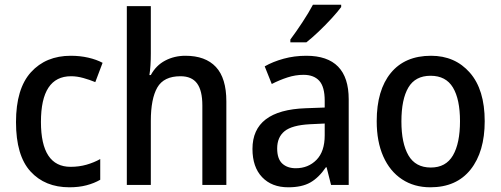

<svg xmlns="http://www.w3.org/2000/svg" viewBox="-20 -786 2128 816"><path d="M275 10Q171 10 109.5 -57.5Q48 -125 48 -267Q48 -409 111.5 -479Q175 -549 281 -549Q320 -549 355 -541Q390 -533 416 -519L385 -437Q361 -447 334 -454.5Q307 -462 282 -462Q154 -462 154 -268Q154 -77 280 -77Q316 -77 347.5 -86Q379 -95 406 -110V-22Q380 -7 347.5 1.5Q315 10 275 10Z M621 -558Q621 -532 619.5 -508.5Q618 -485 615 -467H621Q643 -508 682 -528.5Q721 -549 768 -549Q853 -549 897.5 -501.5Q942 -454 942 -355V0H840V-338Q840 -401 817.5 -431.5Q795 -462 747 -462Q676 -462 648.5 -414Q621 -366 621 -272V0H519V-760H621Z M1282 -549Q1462 -549 1462 -364V0H1387L1368 -75H1365Q1335 -31 1299 -10.5Q1263 10 1205 10Q1135 10 1094 -33Q1053 -76 1053 -153Q1053 -318 1279 -326L1360 -329V-358Q1360 -417 1337 -442.5Q1314 -468 1270 -468Q1236 -468 1202 -457Q1168 -446 1135 -429L1105 -504Q1140 -524 1185.5 -536.5Q1231 -549 1282 -549ZM1297 -258Q1221 -254 1189.5 -228.5Q1158 -203 1158 -155Q1158 -111 1179.5 -91Q1201 -71 1237 -71Q1290 -71 1325 -106.5Q1360 -142 1360 -211V-261ZM1430 -756Q1416 -737 1390 -708.5Q1364 -680 1334.5 -652Q1305 -624 1282 -606H1214V-618Q1238 -650 1265 -691Q1292 -732 1310 -766H1430Z M2040 -271Q2040 -141 1980 -65.5Q1920 10 1809 10Q1740 10 1688.5 -24Q1637 -58 1609 -121Q1581 -184 1581 -271Q1581 -403 1641 -476Q1701 -549 1812 -549Q1914 -549 1977 -477Q2040 -405 2040 -271ZM1686 -270Q1686 -177 1716 -125.5Q1746 -74 1811 -74Q1875 -74 1905 -125.5Q1935 -177 1935 -271Q1935 -364 1905 -414Q1875 -464 1810 -464Q1745 -464 1715.5 -414Q1686 -364 1686 -270Z"/></svg>

Font: Noto Sans Georgian SemiCondensed Medium
Style: Regular
Weight: 500
Width: 4
Designer: Monotype Design Team, Akaki Razmadze
Foundry: Google LLC
Version: Version 2.005; ttfautohint (v1.8.4.7-5d5b)